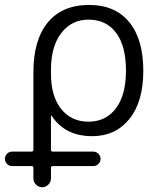

<svg xmlns="http://www.w3.org/2000/svg" viewBox="-71 -573 654 790"><path d="M-21.5 110.4Q-33.2 110.4 -42 101.6Q-50.8 92.8 -50.8 80.6Q-50.8 68.4 -42 59.6Q-33.2 50.8 -21.5 50.8H58.6Q66.4 50.8 66.4 43V-275.4Q66.4 -409.2 126 -481Q185.5 -552.7 295.9 -552.7Q402.3 -552.7 460.4 -482.4Q518.6 -412.1 518.6 -282.2Q518.6 -154.3 461.4 -83.5Q404.3 -12.7 308.6 -12.7Q196.3 -12.7 141.6 -96.7Q140.6 -97.7 139.6 -97.7Q138.7 -97.7 138.7 -96.7V43Q138.7 50.8 146.5 50.8H312.5Q325.2 50.8 334 59.6Q342.8 68.4 342.8 80.6Q342.8 92.8 334 101.6Q325.2 110.4 312.5 110.4H146.5Q138.7 110.4 138.7 117.2V161.1Q138.7 175.8 127.9 186.5Q117.2 197.3 102.5 197.3Q87.9 197.3 77.1 186.5Q66.4 175.8 66.4 161.1V117.2Q66.4 110.4 58.6 110.4ZM447.3 -282.2Q447.3 -383.8 406.7 -438Q366.2 -492.2 293 -492.2Q223.6 -492.2 181.2 -437Q138.7 -381.8 138.7 -285.2V-270.5Q138.7 -176.8 180.7 -124.5Q222.7 -72.3 293 -72.3Q364.3 -72.3 405.8 -127Q447.3 -181.6 447.3 -282.2Z"/></svg>

Font: Gen Jyuu Gothic P Normal
Style: Regular
Weight: 300
Designer: [Source Han Sans]
Ryoko NISHIZUKA  (kana & ideographs); Paul D. Hunt (Latin, Greek & Cyrillic); Wenlong ZHANG  (bopomofo
Version: Version 1.002.20150607